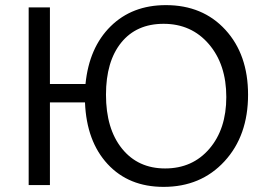

<svg xmlns="http://www.w3.org/2000/svg" viewBox="-20 -723 1043 750"><path d="M92 0V-694H175V-395H314Q328 -537 412 -620Q496 -703 628 -703Q772 -703 860.5 -606.5Q949 -510 949 -353Q949 -193 857 -93Q765 7 619 7Q483 7 400.5 -82Q318 -171 312 -323H175V0ZM625 -65Q732 -65 798 -142Q864 -219 864 -344Q864 -471 796 -550.5Q728 -630 619 -630Q513 -630 453.5 -556.5Q394 -483 394 -353Q394 -220 456.5 -142.5Q519 -65 625 -65Z"/></svg>

Font: Cantarell
Style: Regular
Weight: 400
Designer: Dave Crossland, Nikolaus Waxweiler, Florian Fecher, Jacques Le Bailly, Eben Sorkin, Alexei Vanyashin, Alexios Zavras, Em
Version: Version 0.303